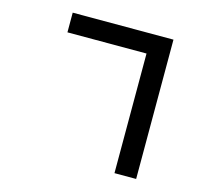

<svg xmlns="http://www.w3.org/2000/svg" viewBox="-116 -927 1233 1121"><g transform="rotate(15 500.0 -366.0)"><path d="M667 -668H189V-787H798V55H667Z"/></g></svg>

Font: Source Han Sans CN Bold
Style: Bold
Weight: 700
Designer: Ryoko NISHIZUKA 西塚涼子 (kana & ideographs); Paul D. Hunt (Latin, Greek & Cyrillic); Wenlong ZHANG 张文龙 (bopomofo); Sandoll 
Foundry: Adobe Systems Incorporated
Version: Version 1.00;May 30, 2023;FontCreator 11.5.0.2422 32-bit